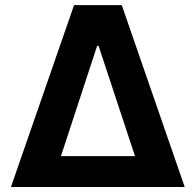

<svg xmlns="http://www.w3.org/2000/svg" viewBox="-20 -748 783 768"><path d="M23.8 0 276.2 -727.5H467.1L718.8 0ZM223.8 -123.5H520L374.3 -564.6H368.5Z"/></svg>

Font: Adwaita Sans
Style: Regular
Weight: 400
Designer: Rasmus Andersson
Foundry: rsms
Version: Version 4.001;git-9221beed3